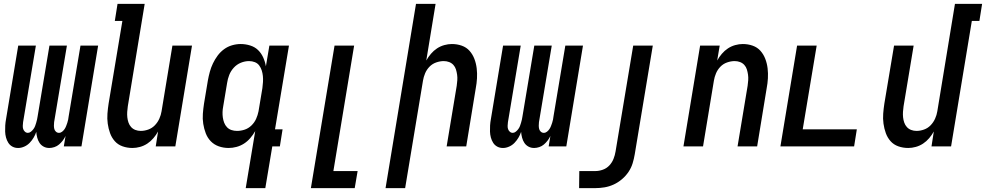

<svg xmlns="http://www.w3.org/2000/svg" viewBox="-20 -755 5084 990"><path d="M234 8Q218 8 205 1Q192 -6 184 -18Q176 -30 172 -45Q168 -60 167 -75Q162 -60 153.5 -45.5Q145 -31 133 -18.5Q121 -6 105 1Q89 8 74 8H73Q57 8 44 1Q31 -6 23 -18.5Q15 -31 11 -46Q7 -61 6.5 -76.5Q6 -92 7 -108Q8 -124 11 -140L74 -520H165L99 -125Q98 -116 97.5 -107Q97 -98 99.5 -90Q102 -82 108.5 -76Q115 -70 124 -70Q132 -70 139.5 -76Q147 -82 152.5 -89.5Q158 -97 161 -105Q164 -113 166.5 -121.5Q169 -130 171 -138.5Q173 -147 174 -155L235 -520H325L259 -125Q258 -116 258 -107Q258 -98 260 -90Q262 -82 268.5 -76Q275 -70 284 -70Q293 -70 300.5 -76Q308 -82 313 -89.5Q318 -97 321 -105Q324 -113 327 -121.5Q330 -130 331.5 -138.5Q333 -147 334 -155L395 -520H486L400 0H309L318 -54Q312 -41 303.5 -30Q295 -19 284.5 -10Q274 -1 260.5 3.5Q247 8 234 8Z M663 8Q636 8 612 -0.5Q588 -9 572 -27Q556 -45 547.5 -68.5Q539 -92 535.5 -117.5Q532 -143 534 -169Q536 -195 540 -221L611 -647H572L586 -735H726L639 -207Q637 -193 636 -178.5Q635 -164 636.5 -150Q638 -136 642.5 -123Q647 -110 656 -100Q665 -90 678 -85Q691 -80 706 -80Q725 -80 744.5 -87Q764 -94 778.5 -109Q793 -124 801.5 -143Q810 -162 813 -181L869 -520H970L884 0H783L795 -77Q785 -59 771 -42.5Q757 -26 739.5 -14.5Q722 -3 702 2.5Q682 8 663 8Z M1202 -80Q1222 -80 1241.5 -86.5Q1261 -93 1276.5 -108Q1292 -123 1300.5 -142Q1309 -161 1313 -181L1333 -301Q1335 -316 1336 -332Q1337 -348 1335.5 -363Q1334 -378 1329.5 -392Q1325 -406 1316.5 -417.5Q1308 -429 1294 -434.5Q1280 -440 1264 -440Q1243 -440 1222 -431.5Q1201 -423 1185.5 -406Q1170 -389 1162 -368.5Q1154 -348 1151 -327L1131 -207Q1128 -192 1127.5 -177.5Q1127 -163 1129 -149Q1131 -135 1136 -122Q1141 -109 1150.5 -99Q1160 -89 1173.5 -84.5Q1187 -80 1202 -80ZM1247 215 1296 -79Q1285 -60 1270.5 -43Q1256 -26 1238 -14.5Q1220 -3 1199.5 2.5Q1179 8 1159 8Q1132 8 1108 -0.5Q1084 -9 1067 -26.5Q1050 -44 1041 -67.5Q1032 -91 1028 -116.5Q1024 -142 1026 -168.5Q1028 -195 1032 -221L1052 -341Q1056 -363 1062 -385Q1068 -407 1078 -428Q1088 -449 1102 -468Q1116 -487 1135 -501Q1154 -515 1176.5 -521.5Q1199 -528 1221 -528Q1246 -528 1270 -520.5Q1294 -513 1310.5 -497Q1327 -481 1337 -459Q1347 -437 1351 -413L1369 -520H1470L1398 -88H1437L1423 0H1384L1348 215Z M1583 215 1705 -520H1806L1699 127H1824L1809 215Z M1968 215 2125 -735H2226L2178 -443Q2188 -461 2202 -477.5Q2216 -494 2233.5 -505.5Q2251 -517 2271 -522.5Q2291 -528 2310 -528Q2337 -528 2361 -519.5Q2385 -511 2401 -493Q2417 -475 2426 -451.5Q2435 -428 2438 -402.5Q2441 -377 2439.5 -351Q2438 -325 2433 -299L2384 0H2283L2335 -313Q2337 -327 2338 -341.5Q2339 -356 2337 -370Q2335 -384 2331 -397Q2327 -410 2318 -420Q2309 -430 2296 -435Q2283 -440 2268 -440Q2249 -440 2229 -433Q2209 -426 2194.5 -411Q2180 -396 2172 -377Q2164 -358 2161 -339L2069 215Z M2734 8Q2718 8 2705 1Q2692 -6 2684 -18Q2676 -30 2672 -45Q2668 -60 2667 -75Q2662 -60 2653.5 -45.5Q2645 -31 2633 -18.5Q2621 -6 2605 1Q2589 8 2574 8H2573Q2557 8 2544 1Q2531 -6 2523 -18.5Q2515 -31 2511 -46Q2507 -61 2506.5 -76.5Q2506 -92 2507 -108Q2508 -124 2511 -140L2574 -520H2665L2599 -125Q2598 -116 2597.5 -107Q2597 -98 2599.5 -90Q2602 -82 2608.5 -76Q2615 -70 2624 -70Q2632 -70 2639.5 -76Q2647 -82 2652.5 -89.5Q2658 -97 2661 -105Q2664 -113 2666.5 -121.5Q2669 -130 2671 -138.5Q2673 -147 2674 -155L2735 -520H2825L2759 -125Q2758 -116 2758 -107Q2758 -98 2760 -90Q2762 -82 2768.5 -76Q2775 -70 2784 -70Q2793 -70 2800.5 -76Q2808 -82 2813 -89.5Q2818 -97 2821 -105Q2824 -113 2827 -121.5Q2830 -130 2831.5 -138.5Q2833 -147 2834 -155L2895 -520H2986L2900 0H2809L2818 -54Q2812 -41 2803.5 -30Q2795 -19 2784.5 -10Q2774 -1 2760.5 3.5Q2747 8 2734 8Z M3050 215H2966L2967 127H3050Q3069 127 3088.5 120Q3108 113 3122 98Q3136 83 3143.5 64Q3151 45 3154 26L3245 -520H3346L3253 40Q3249 64 3242 87Q3235 110 3221 131Q3207 152 3187 169Q3167 186 3144 196.5Q3121 207 3097 211Q3073 215 3050 215Z M3504 0 3590 -520H3691L3678 -443Q3688 -461 3702 -477.5Q3716 -494 3733.5 -505.5Q3751 -517 3771 -522.5Q3791 -528 3810 -528Q3837 -528 3861 -519.5Q3885 -511 3901 -493Q3917 -475 3926 -451.5Q3935 -428 3938 -402.5Q3941 -377 3939.5 -351Q3938 -325 3933 -299L3884 0H3783L3835 -313Q3837 -327 3838 -341.5Q3839 -356 3837 -370Q3835 -384 3831 -397Q3827 -410 3818 -420Q3809 -430 3796 -435Q3783 -440 3768 -440Q3749 -440 3729 -433Q3709 -426 3694.5 -411Q3680 -396 3672 -377Q3664 -358 3661 -339L3605 0Z M4004 0 4090 -520H4191L4119 -88H4398L4384 0Z M4663 8Q4636 8 4612 -0.5Q4588 -9 4572 -27Q4556 -45 4547.5 -68.5Q4539 -92 4535.5 -117.5Q4532 -143 4534 -169Q4536 -195 4540 -221L4590 -520H4691L4639 -207Q4637 -193 4636 -178.5Q4635 -164 4636.5 -150Q4638 -136 4642.5 -123Q4647 -110 4656 -100Q4665 -90 4678 -85Q4691 -80 4706 -80Q4725 -80 4744.5 -87Q4764 -94 4778.5 -109Q4793 -124 4801.5 -143Q4810 -162 4813 -181L4904 -735H5044L5030 -647H4991L4884 0H4783L4795 -77Q4785 -59 4771 -42.5Q4757 -26 4739.5 -14.5Q4722 -3 4702 2.5Q4682 8 4663 8Z"/></svg>

Font: Iosevka Term Curly Semibold
Style: Italic
Weight: 600
Italic angle: -9°
Designer: Belleve Invis
Foundry: Belleve Invis
Version: Version 32.3.0